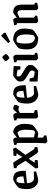

<svg xmlns="http://www.w3.org/2000/svg" viewBox="1329 -2057 910 3608"><g transform="rotate(-90 1784.0 -253.0)"><path d="M365 -29Q343 -22 309.5 -13Q276 -4 247 3Q218 10 208 10Q162 10 123 -13.5Q84 -37 59.5 -83.5Q35 -130 35 -202Q35 -251 42 -293Q49 -335 60 -356Q68 -368 89.5 -385.5Q111 -403 136.5 -420Q162 -437 184.5 -448.5Q207 -460 217 -460Q272 -460 308.5 -441.5Q345 -423 362.5 -372.5Q380 -322 380 -225L144 -201Q147 -148 162.5 -119.5Q178 -91 197.5 -80Q217 -69 231 -69Q236 -69 261 -70Q286 -71 316 -72.5Q346 -74 365 -74ZM174 -392Q162 -386 154 -347.5Q146 -309 144 -247L273 -269Q273 -327 260.5 -361.5Q248 -396 211 -397Q203 -398 193.5 -397.5Q184 -397 174 -392Z M442 10Q438 10 433.5 0Q429 -10 425.5 -21.5Q422 -33 422 -38L566 -230L466 -388L429 -399V-447Q429 -447 442 -449Q455 -451 472.5 -453.5Q490 -456 504 -458Q518 -460 522 -460Q527 -460 538 -448Q549 -436 554 -429L639 -290L707 -397L659 -401V-453Q659 -453 678 -454Q697 -455 722.5 -456.5Q748 -458 769 -459Q790 -460 793 -460Q797 -460 801.5 -450Q806 -440 809.5 -428.5Q813 -417 813 -412L677 -230L784 -68L825 -54V-6Q825 -6 813 -3.5Q801 -1 785 2Q769 5 755 7.5Q741 10 738 10Q735 10 726.5 3.5Q718 -3 710 -11Q702 -19 699 -23L605 -170L531 -59L580 -52V0Q580 0 560.5 1.5Q541 3 514.5 5Q488 7 466.5 8.5Q445 10 442 10Z M1100 -460Q1142 -460 1178.5 -436.5Q1215 -413 1237.5 -365.5Q1260 -318 1260 -246Q1260 -195 1253 -154Q1246 -113 1236 -91Q1227 -80 1206.5 -63Q1186 -46 1160.5 -29.5Q1135 -13 1113.5 -1.5Q1092 10 1083 10Q1074 10 1051.5 7Q1029 4 1002 0V104L1042 120V165Q1030 167 1005.5 171.5Q981 176 959 179Q937 182 932 182Q929 182 920.5 175Q912 168 904 159.5Q896 151 896 147L902 -17V-387L866 -401V-443Q878 -446 900.5 -450Q923 -454 943 -457Q963 -460 967 -460Q970 -460 978.5 -453Q987 -446 994.5 -437.5Q1002 -429 1002 -425V-389Q1019 -402 1040.5 -418.5Q1062 -435 1079.5 -447.5Q1097 -460 1100 -460ZM1089 -379Q1086 -379 1071 -372.5Q1056 -366 1037.5 -357.5Q1019 -349 1006 -342V-73Q1021 -67 1043.5 -61.5Q1066 -56 1086 -53Q1106 -50 1115 -52Q1126 -54 1133.5 -71Q1141 -88 1145.5 -126.5Q1150 -165 1150 -232Q1150 -284 1139 -316.5Q1128 -349 1114 -364Q1100 -379 1089 -379Z M1398 10Q1395 10 1386 2.5Q1377 -5 1369.5 -13.5Q1362 -22 1362 -25V-388L1325 -401V-443Q1325 -443 1338.5 -445.5Q1352 -448 1370.5 -451.5Q1389 -455 1404.5 -457.5Q1420 -460 1424 -460Q1427 -460 1436.5 -452Q1446 -444 1455 -434.5Q1464 -425 1464 -422L1462 -382Q1479 -401 1496.5 -419Q1514 -437 1526 -448.5Q1538 -460 1541 -460Q1554 -460 1576 -454.5Q1598 -449 1610 -445Q1612 -439 1614.5 -428Q1617 -417 1617 -410Q1617 -405 1610.5 -390Q1604 -375 1596 -362Q1588 -349 1586 -348Q1576 -351 1560 -357Q1544 -363 1531 -363Q1524 -363 1504.5 -354Q1485 -345 1466 -334V-70L1520 -54V-8Q1520 -8 1503 -5.5Q1486 -3 1463 0.5Q1440 4 1421 7Q1402 10 1398 10Z M1972 -29Q1950 -22 1916.5 -13Q1883 -4 1854 3Q1825 10 1815 10Q1769 10 1730 -13.5Q1691 -37 1666.5 -83.5Q1642 -130 1642 -202Q1642 -251 1649 -293Q1656 -335 1667 -356Q1675 -368 1696.5 -385.5Q1718 -403 1743.5 -420Q1769 -437 1791.5 -448.5Q1814 -460 1824 -460Q1879 -460 1915.5 -441.5Q1952 -423 1969.5 -372.5Q1987 -322 1987 -225L1751 -201Q1754 -148 1769.5 -119.5Q1785 -91 1804.5 -80Q1824 -69 1838 -69Q1843 -69 1868 -70Q1893 -71 1923 -72.5Q1953 -74 1972 -74ZM1781 -392Q1769 -386 1761 -347.5Q1753 -309 1751 -247L1880 -269Q1880 -327 1867.5 -361.5Q1855 -396 1818 -397Q1810 -398 1800.5 -397.5Q1791 -397 1781 -392Z M2243 10Q2233 10 2209.5 8.5Q2186 7 2157 5Q2128 3 2100.5 1Q2073 -1 2055 -3L2057 -152L2112 -153L2133 -76Q2156 -68 2188 -61.5Q2220 -55 2235 -55Q2243 -55 2253 -72.5Q2263 -90 2263 -106Q2263 -133 2240.5 -149Q2218 -165 2166 -193Q2104 -227 2080.5 -254Q2057 -281 2057 -321Q2057 -334 2058 -347.5Q2059 -361 2063 -371Q2074 -388 2096 -408.5Q2118 -429 2140.5 -444.5Q2163 -460 2174 -460Q2190 -460 2223.5 -458.5Q2257 -457 2291.5 -455Q2326 -453 2346 -451L2343 -325H2282L2275 -378Q2271 -380 2256 -382.5Q2241 -385 2223 -388Q2205 -391 2190 -393Q2175 -395 2170 -395Q2150 -395 2150 -357Q2150 -329 2174.5 -312.5Q2199 -296 2223 -281Q2243 -269 2267.5 -255Q2292 -241 2315 -224.5Q2338 -208 2353 -188.5Q2368 -169 2368 -146Q2368 -135 2366.5 -121Q2365 -107 2361 -93Q2354 -80 2339.5 -62.5Q2325 -45 2307 -28.5Q2289 -12 2272 -1Q2255 10 2243 10Z M2445 -617Q2445 -619 2454 -626.5Q2463 -634 2475.5 -643.5Q2488 -653 2498 -659.5Q2508 -666 2511 -666Q2515 -666 2525 -658Q2535 -650 2546 -638.5Q2557 -627 2564.5 -616.5Q2572 -606 2571 -601L2567 -580Q2566 -576 2551 -564Q2536 -552 2520 -541.5Q2504 -531 2500 -531Q2496 -531 2486 -539.5Q2476 -548 2465.5 -559.5Q2455 -571 2448 -581Q2441 -591 2441 -595ZM2497 10Q2493 10 2483 2Q2473 -6 2464 -15.5Q2455 -25 2455 -28V-389L2418 -401V-443Q2418 -443 2432 -445.5Q2446 -448 2464.5 -451.5Q2483 -455 2498.5 -457.5Q2514 -460 2518 -460Q2522 -460 2531.5 -452Q2541 -444 2549.5 -435Q2558 -426 2558 -421V-61L2594 -50V-8Q2594 -8 2580.5 -5.5Q2567 -3 2549 0.5Q2531 4 2515.5 7Q2500 10 2497 10Z M2874 10Q2769 10 2714 -42Q2659 -94 2659 -207Q2659 -252 2666 -293.5Q2673 -335 2684 -355Q2692 -367 2713.5 -384.5Q2735 -402 2761 -419.5Q2787 -437 2809 -448.5Q2831 -460 2841 -460Q2945 -460 2998 -405Q3051 -350 3051 -248Q3051 -199 3044 -157Q3037 -115 3028 -91Q3020 -81 2999 -64Q2978 -47 2952.5 -30Q2927 -13 2905 -1.5Q2883 10 2874 10ZM2878 -51Q2881 -52 2892.5 -58Q2904 -64 2914.5 -69Q2925 -74 2925 -74Q2930 -97 2935.5 -135Q2941 -173 2941 -235Q2941 -306 2915.5 -352Q2890 -398 2836 -398Q2826 -398 2817.5 -396.5Q2809 -395 2800 -391Q2787 -384 2778 -340Q2769 -296 2769 -221Q2769 -151 2786 -114.5Q2803 -78 2828 -64.5Q2853 -51 2878 -51ZM2806 -519 2779 -553 2916 -688 2972 -634 2971 -604Q2936 -585 2891 -562Q2846 -539 2806 -519Z M3189 10Q3186 10 3177 2.5Q3168 -5 3160.5 -13.5Q3153 -22 3153 -25V-386L3116 -401V-443Q3116 -443 3130.5 -445.5Q3145 -448 3164 -451Q3183 -454 3199.5 -456.5Q3216 -459 3220 -459Q3223 -459 3231 -452Q3239 -445 3246 -437Q3253 -429 3253 -425V-390Q3270 -403 3292.5 -419.5Q3315 -436 3333 -448Q3351 -460 3354 -460Q3423 -460 3462 -425Q3501 -390 3501 -295V-65L3537 -50V-8Q3537 -8 3523 -5.5Q3509 -3 3489.5 0.5Q3470 4 3454 7Q3438 10 3435 10Q3431 10 3422 2.5Q3413 -5 3405 -13.5Q3397 -22 3397 -25V-295Q3397 -337 3386.5 -354.5Q3376 -372 3363 -375.5Q3350 -379 3344 -379Q3336 -379 3309.5 -367Q3283 -355 3257 -344V-65L3292 -50V-8Q3292 -8 3278 -5.5Q3264 -3 3244.5 0.5Q3225 4 3209 7Q3193 10 3189 10Z"/></g></svg>

Font: Grenze Gotisch Medium
Style: Regular
Weight: 500
Designer: Renata Polastri
Foundry: Omnibus-Type
Version: Version 1.001